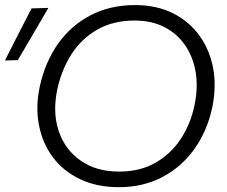

<svg xmlns="http://www.w3.org/2000/svg" viewBox="-48 -746 916 776"><path d="M433 10.5Q343 10.5 275.2 -22Q207.5 -54.5 165.5 -110.8Q123.5 -167 109.5 -240.5Q103 -273.5 103 -308Q103 -350.5 112.5 -395Q134.5 -496.5 187.8 -570.8Q241 -645 319.8 -685.2Q398.5 -725.5 497 -725.5Q585.5 -725.5 651.8 -692Q718 -658.5 759.2 -600.5Q800.5 -542.5 814 -468Q819.5 -436 819.5 -402.5Q819.5 -357.5 809.5 -310Q789 -215.5 737.2 -143.2Q685.5 -71 607.8 -30.2Q530 10.5 433 10.5ZM433.5 -52.5Q518.5 -52.5 581.2 -88.8Q644 -125 683.5 -186Q723 -247 738 -320.5Q747 -363 747 -402.5Q747 -429 743 -454Q732.5 -516 700.2 -563Q668 -610 616.5 -636.5Q565 -663 496.5 -663Q410 -663 346 -626.8Q282 -590.5 241.2 -527.2Q200.5 -464 183.5 -384.5Q175 -343.5 175 -306.5Q175 -258 189.5 -215.5Q215.5 -140 278.8 -96.2Q342 -52.5 433.5 -52.5ZM-28 -501.5Q-0.5 -555.5 26 -608Q52.5 -660 79.5 -712L147.5 -714Q116 -660 85.5 -607.8Q55 -555.5 24 -503Z"/></svg>

Font: Heraclito Light
Style: Italic
Weight: 300
Italic angle: -12°
Designer: Kostas Bartsokas (font) & Cristiano Sobral (main changes)
Foundry: Kostas Bartsokas (font) & Cristiano Sobral (main changes)
Version: Version 1.00;July 8, 2020;FontCreator 13.0.0.2655 64-bit